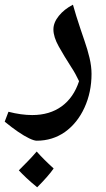

<svg xmlns="http://www.w3.org/2000/svg" viewBox="-54 -403 451 816"><path d="M102 195Q91 195 70 185Q49 175 22 156.5Q-5 138 -34 114L-18 72Q9 79 34.5 82.5Q60 86 83 86Q157 86 208 49Q259 12 282 -58Q275 -73 266.5 -88.5Q258 -104 248 -119Q219 -164 196 -205Q173 -246 173 -278Q173 -307 196 -335.5Q219 -364 256 -383Q262 -362 270.5 -334Q279 -306 288.5 -278.5Q298 -251 305 -230Q318 -193 326.5 -157Q335 -121 335 -89Q335 -11 305 54.5Q275 120 222 158Q169 195 102 195ZM104 393Q77 371 58 353Q39 335 26 321Q46 301 65 281.5Q84 262 102 241Q128 271 174 313Q163 329 145 349.5Q127 370 104 393Z"/></svg>

Font: Noto Naskh Arabic
Style: Regular
Weight: 400
Designer: Monotype Design Team, David Williams, Mohamad Dakak and Nizar Qandah
Foundry: Monotype Imaging Inc.
Version: Version 2.013